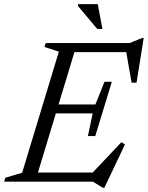

<svg xmlns="http://www.w3.org/2000/svg" viewBox="-37 -878 714 928"><path d="M247.5 -628.5 178 -651 184 -670H336L133 0H-17L-11 -19L70 -43ZM571.5 -635.5 592 -626H275L289.5 -670H589.5L650 -694.5H657.5L623 -478.5H599ZM460 29.5 412 0H84.5L99 -44H441L401.5 -34L549.5 -190.5L567 -180L467.5 29.5ZM423.5 -220.5H388L411 -330H185.5L198.5 -373H424L468 -482.5H503.5L463.5 -351.5ZM458 -738H433L340 -849V-858H435.5Z"/></svg>

Font: Newsreader 18pt
Style: Italic
Weight: 400
Italic angle: -17°
Version: Version 1.003